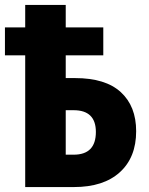

<svg xmlns="http://www.w3.org/2000/svg" viewBox="-21 -757 602 777"><path d="M81 0H278Q398 0 464 -60Q530 -120 530 -226Q530 -327 468 -384Q406 -441 283 -441H245V-533H397V-646H245V-737H81V-646H-1V-533H81ZM245 -131V-311H277Q367 -311 367 -223Q367 -131 277 -131Z"/></svg>

Font: Noto Sans Display SemiCondensed Extra
Style: Regular
Weight: 800
Width: 4
Designer: Monotype Design Team
Foundry: Monotype Imaging Inc.
Version: Version 1.900